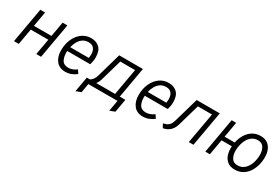

<svg xmlns="http://www.w3.org/2000/svg" viewBox="42 -1399 3493 2433"><g transform="rotate(30 1788.0 -182.0)"><path d="M81.5 0 171.5 -511H241.5L203.5 -294.5H460L498 -511H568L478 0H408L449.5 -233H192.5L151.5 0Z M835 12Q750 12 703 -46Q656 -104 656 -199Q656 -292 689.2 -365.2Q722.5 -438.5 780.5 -480.8Q838.5 -523 912.5 -523Q987.5 -523 1034.8 -478.5Q1082 -434 1082 -336.5Q1082 -309 1077.2 -283Q1072.5 -257 1065 -229.5H728Q724 -149 750.5 -100.2Q777 -51.5 844.5 -51.5Q872.5 -51.5 903 -62.2Q933.5 -73 963 -95.5L996 -46.5Q963 -20 922.8 -4Q882.5 12 835 12ZM737.5 -290H1009Q1017.5 -338.5 1010.5 -377.2Q1003.5 -416 978.8 -438.8Q954 -461.5 909.5 -461.5Q860 -461.5 825 -437.2Q790 -413 768.5 -373.8Q747 -334.5 737.5 -290Z M1073 159.5 1112 -61.5H1158Q1179 -73.5 1196.8 -97Q1214.5 -120.5 1225 -156.5L1326 -511H1673L1594 -61.5H1676L1642 131.5L1568 159.5L1596 0H1169.5L1147 131.5ZM1249 -61.5H1525.5L1594 -449.5H1377.5L1290 -144Q1281.5 -114 1271 -94Q1260.5 -74 1249 -61.5Z M1969.5 12Q1884.5 12 1837.5 -46Q1790.5 -104 1790.5 -199Q1790.5 -292 1823.8 -365.2Q1857 -438.5 1915 -480.8Q1973 -523 2047 -523Q2122 -523 2169.2 -478.5Q2216.5 -434 2216.5 -336.5Q2216.5 -309 2211.8 -283Q2207 -257 2199.5 -229.5H1862.5Q1858.5 -149 1885 -100.2Q1911.5 -51.5 1979 -51.5Q2007 -51.5 2037.5 -62.2Q2068 -73 2097.5 -95.5L2130.5 -46.5Q2097.5 -20 2057.2 -4Q2017 12 1969.5 12ZM1872 -290H2143.5Q2152 -338.5 2145 -377.2Q2138 -416 2113.2 -438.8Q2088.5 -461.5 2044 -461.5Q1994.5 -461.5 1959.5 -437.2Q1924.5 -413 1903 -373.8Q1881.5 -334.5 1872 -290Z M2265.5 12.5 2236.5 -42.5Q2285 -50 2313 -74Q2341 -98 2355.5 -149.5L2459.5 -511.5H2798L2707.5 0H2639.5L2719.5 -449.5H2513L2422 -133.5Q2386 -8 2265.5 12.5Z M3315.5 12Q3250.5 12 3209.5 -19.5Q3168.5 -51 3151 -105Q3133.5 -159 3138.5 -226.5H2987.5L2948 0H2881.5L2971.5 -511H3037.5L2998.5 -286H3146Q3159.5 -353 3192.5 -406.8Q3225.5 -460.5 3276 -491.8Q3326.5 -523 3393.5 -523Q3453.5 -523 3493 -495.2Q3532.5 -467.5 3552 -420.5Q3571.5 -373.5 3571.5 -315.5Q3571.5 -251.5 3554.8 -192.5Q3538 -133.5 3505.5 -87.5Q3473 -41.5 3425.5 -14.8Q3378 12 3315.5 12ZM3319 -52.5Q3378.5 -52.5 3419.2 -89.2Q3460 -126 3480.8 -184.8Q3501.5 -243.5 3501.5 -309.5Q3501.5 -373 3474.5 -416Q3447.5 -459 3389.5 -459Q3330 -459 3289.2 -421.8Q3248.5 -384.5 3227.8 -325.5Q3207 -266.5 3207 -200.5Q3207 -136.5 3234.2 -94.5Q3261.5 -52.5 3319 -52.5Z"/></g></svg>

Font: Overpass Light
Style: Italic
Weight: 300
Italic angle: -10°
Designer: Delve Withrington, Dave Bailey, Thomas Jockin
Foundry: Delve Fonts LLC
Version: Version 4.000; ttfautohint (v1.8.3)